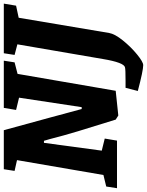

<svg xmlns="http://www.w3.org/2000/svg" viewBox="87 -750 790 1033"><g transform="rotate(-90 482.5 -234.0)"><path d="M663 -551 601 -535 510 -7 377 7 355 -7 292 -211Q269 -287 250 -362L241 -393H230L188 -82L253 -66L242 0H-14L-5 -58L57 -73L137 -538L79 -551L88 -609H298L365 -364Q374 -333 393 -260L412 -190H422L473 -527L407 -543L418 -609H672ZM968 -543 903 -529 821 -42Q816 -12 781 31.5Q746 75 705.5 108Q665 141 648 141Q619 141 509 112L526 46H563Q626 46 636 43Q662 38 681 -76L760 -536L703 -551L712 -609H979Z"/></g></svg>

Font: Grenze
Style: Bold Italic
Weight: 700
Italic angle: -10°
Designer: Renata Polastri
Foundry: Omnibus-Type
Version: Version 1.002; ttfautohint (v1.8)